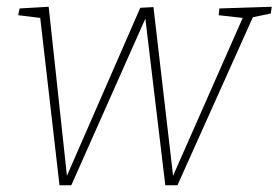

<svg xmlns="http://www.w3.org/2000/svg" viewBox="-20 -546 824 568"><path d="M156 2 99 -493 34 -501 38 -521 124 -526 178 -26 395 -523 434 -525 492 -26 698 -493 627 -501 629 -521 784 -526 781 -506 728 -495 505 2H469L410 -491L191 2Z"/></svg>

Font: Bitter ExtraLight
Style: Italic
Weight: 200
Italic angle: -9°
Designer: Sol Matas, and Bitter project Authors
Foundry: Sol Matas
Version: Version 2.001